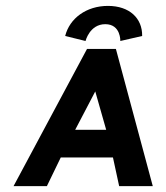

<svg xmlns="http://www.w3.org/2000/svg" viewBox="-20 -631 563 651"><path d="M270 -492C270 -492 284 -549 337 -549C390 -549 388 -492 388 -492L462 -509C463 -569 419 -611 346 -611C273 -611 216 -569 201 -509ZM373 -465H275L26 0H139L186 -97H363L384 0H498ZM340 -191H235L303 -321Z"/></svg>

Font: Hussar Tani
Style: Kurs
Weight: 700
Foundry: Cannot Into Space Fonts
Version: Version 0.92